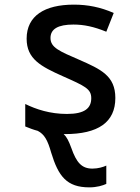

<svg xmlns="http://www.w3.org/2000/svg" viewBox="-20 -569 603 829"><path d="M260 10C404 10 478 -41 478 -146C478 -242 415 -270 322 -311C236 -348 198 -364 198 -405C198 -444 231 -463 297 -463C342 -463 385 -454 439 -432L471 -513C414 -538 359 -549 299 -549C173 -549 95 -501 95 -402C95 -314 157 -282 251 -240C348 -197 374 -185 374 -145C374 -102 346 -77 269 -77C196 -77 136 -97 89 -120V-23C106 -16 124 -9 143 -4C172 11 186 37 201 90C232 192 268 240 366 240C398 240 424 232 439 225V146C426 152 404 159 379 159C333 159 310 133 288 70C277 40 268 22 255 10C257 10 259 10 260 10Z"/></svg>

Font: Noto Sans Mono SemiCondensed Medium
Style: Regular
Weight: 500
Width: 4
Designer: Monotype Design Team
Foundry: Monotype Imaging Inc.
Version: Version 2.014